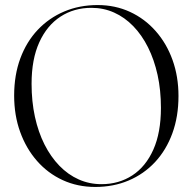

<svg xmlns="http://www.w3.org/2000/svg" viewBox="-20 -730 763 760"><path d="M366.5 -710Q436 -710 494.5 -683Q553 -656 596.2 -607Q639.5 -558 663 -492.5Q686.5 -427 686.5 -350Q686.5 -268.5 662.2 -202.2Q638 -136 593.8 -88.5Q549.5 -41 489.2 -15.5Q429 10 357 10Q287 10 228.2 -17Q169.5 -44 126.5 -93Q83.5 -142 59.8 -207.8Q36 -273.5 36 -351.5Q36 -433 60.5 -499Q85 -565 129.5 -612Q174 -659 234.2 -684.5Q294.5 -710 366.5 -710ZM617 -303Q617 -373 603.8 -433.2Q590.5 -493.5 566 -542.5Q541.5 -591.5 507.5 -626.5Q473.5 -661.5 431.8 -680.2Q390 -699 342 -699Q273 -699 219.5 -664.2Q166 -629.5 135.5 -562.5Q105 -495.5 105 -398.5Q105 -328.5 118.2 -267.8Q131.5 -207 156.2 -158Q181 -109 215.2 -73.8Q249.5 -38.5 291.5 -19.8Q333.5 -1 381.5 -1Q450.5 -1 503.8 -35.8Q557 -70.5 587 -137.8Q617 -205 617 -303Z"/></svg>

Font: Fraunces 120pt Light
Style: Regular
Weight: 300
Version: Version 1.000;[b76b70a41]